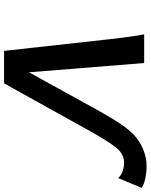

<svg xmlns="http://www.w3.org/2000/svg" viewBox="84 -842 758 967"><g transform="rotate(90 463.5 -359.0)"><path d="M297.9 -705.6 344.7 -125.5 522 -447.3Q555.2 -507.3 579.1 -546.6Q603 -585.9 622.1 -611.1Q641.1 -636.2 659.2 -653.3Q689.5 -682.1 731.4 -700Q773.4 -717.8 817.4 -717.8Q846.7 -717.8 878.4 -711.4Q910.2 -705.1 926.8 -692.9L877.4 -574.7Q865.2 -588.9 843.5 -596.7Q821.8 -604.5 799.8 -604.5Q754.4 -604.5 720.2 -559.6Q701.2 -534.7 680.9 -501.5Q660.6 -468.3 641.8 -434.6Q623 -400.9 607.9 -373.5L400.4 0H236.8L178.2 -529.3Q170.4 -599.1 164.6 -637.5Q158.7 -675.8 153.8 -705.6Z"/></g></svg>

Font: Andika
Style: Bold Italic
Weight: 700
Italic angle: -14°
Designer: Victor Gaultney, Annie Olsen, Julie Remington, Don Collingsworth, Eric Hays, Becca Hirsbrunner
Foundry: SIL International
Version: Version 6.101